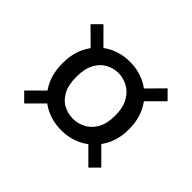

<svg xmlns="http://www.w3.org/2000/svg" viewBox="-99 -644 692 692"><g transform="rotate(45 247.0 -298.0)"><path d="M246 -122Q197 -122 159 -143.5Q121 -165 99.5 -204.5Q78 -244 78 -297Q78 -350 100.5 -389.5Q123 -429 161 -450.5Q199 -472 247 -472Q294 -472 332.5 -450.5Q371 -429 393.5 -389.5Q416 -350 416 -297Q416 -244 393 -204.5Q370 -165 331.5 -143.5Q293 -122 246 -122ZM83 -96 50 -129 130 -209 163 -176ZM410 -96 334 -172 365 -207 443 -129ZM246 -181Q270 -181 293 -192.5Q316 -204 331 -229.5Q346 -255 346 -297Q346 -338 331 -364Q316 -390 293 -402Q270 -414 246 -414Q221 -414 198.5 -402Q176 -390 162 -364Q148 -338 148 -297Q148 -255 162 -229.5Q176 -204 198.5 -192.5Q221 -181 246 -181ZM130 -388 50 -467 83 -500 161 -422ZM361 -385 332 -421 410 -500 443 -467Z"/></g></svg>

Font: DM Sans 36pt Light
Style: Regular
Weight: 300
Designer: Colophon Foundry, Jonny Pinhorn
Foundry: Colophon Foundry
Version: Version 4.004;gftools[0.9.30]